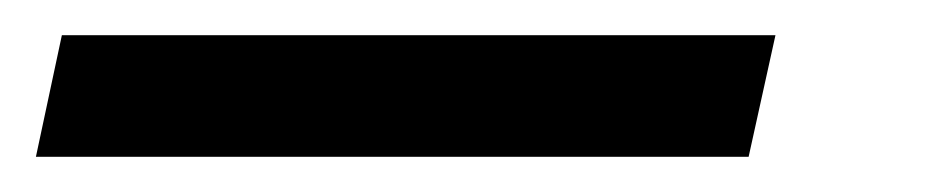

<svg xmlns="http://www.w3.org/2000/svg" viewBox="-111 70 531 108"><path d="M310.1 158.2H-90.8L-76.2 89.8H325.2Z"/></svg>

Font: CAA NEO Sans
Style: Bold Italic
Weight: 700
Italic angle: -12°
Version: Version 1.10